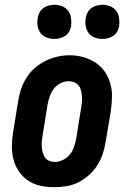

<svg xmlns="http://www.w3.org/2000/svg" viewBox="-20 -771 540 799"><path d="M205 8Q176 8 148 2Q120 -4 97 -19.5Q74 -35 58.5 -58Q43 -81 36 -108Q29 -135 29.5 -164.5Q30 -194 35 -223L56 -353Q60 -378 68.5 -402.5Q77 -427 91.5 -449.5Q106 -472 126.5 -489.5Q147 -507 171 -518.5Q195 -530 220 -535.5Q245 -541 271 -541Q300 -541 327.5 -533Q355 -525 378 -510Q401 -495 416.5 -472Q432 -449 439.5 -422Q447 -395 446 -365.5Q445 -336 441 -307L419 -177Q415 -152 406.5 -127.5Q398 -103 383.5 -81Q369 -59 348.5 -41Q328 -23 304.5 -11.5Q281 0 255.5 4Q230 8 205 8ZM208 -97Q225 -97 242 -105.5Q259 -114 270.5 -128Q282 -142 288 -159Q294 -176 297 -194L318 -324Q320 -336 321 -348Q322 -360 321 -372Q320 -384 317 -395.5Q314 -407 307 -415.5Q300 -424 289 -428.5Q278 -433 266 -433Q248 -433 231.5 -424.5Q215 -416 204 -401.5Q193 -387 187 -370Q181 -353 178 -336L157 -206Q155 -194 154 -182Q153 -170 154 -158.5Q155 -147 158 -135.5Q161 -124 167.5 -115Q174 -106 185 -101.5Q196 -97 208 -97ZM406 -609Q389 -609 373.5 -615Q358 -621 348.5 -634Q339 -647 336.5 -663.5Q334 -680 337 -697Q339 -709 345 -720Q351 -731 361 -738Q371 -745 383 -748Q395 -751 406 -751Q423 -751 438.5 -745Q454 -739 463.5 -726Q473 -713 475.5 -696.5Q478 -680 476 -663Q474 -651 468 -640Q462 -629 451.5 -622Q441 -615 429.5 -612Q418 -609 406 -609ZM206 -609Q189 -609 173.5 -615Q158 -621 148.5 -634Q139 -647 136.5 -663.5Q134 -680 137 -697Q139 -709 145 -720Q151 -731 161 -738Q171 -745 183 -748Q195 -751 206 -751Q223 -751 238.5 -745Q254 -739 263.5 -726Q273 -713 275.5 -696.5Q278 -680 276 -663Q274 -651 268 -640Q262 -629 251.5 -622Q241 -615 229.5 -612Q218 -609 206 -609Z"/></svg>

Font: Iosevka Curly Slab XBdObl
Style: Regular
Weight: 800
Italic angle: -9°
Monospace: yes
Designer: Belleve Invis
Foundry: Belleve Invis
Version: Version 11.1.0; ttfautohint (v1.8.3)